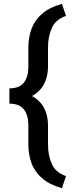

<svg xmlns="http://www.w3.org/2000/svg" viewBox="-20 -800 376 998"><path d="M323.2 -717.3Q270 -699.7 249.8 -655Q229.5 -610.4 229.5 -552.7V-452.1Q229.5 -403.3 209 -363.3Q188.5 -323.2 144.3 -299.8Q100.1 -276.4 28.8 -276.4V-340.8Q81.5 -340.8 104.5 -371.1Q127.4 -401.4 127.4 -452.1V-552.7Q127.4 -604 143.3 -648.7Q159.2 -693.4 197.3 -727.3Q235.4 -761.2 301.8 -779.8ZM301.8 178.2Q235.4 159.2 197.3 125.2Q159.2 91.3 143.3 46.6Q127.4 2 127.4 -49.3V-149.4Q127.4 -200.2 104.5 -230.7Q81.5 -261.2 28.8 -261.2V-325.7Q100.1 -325.7 144.3 -302Q188.5 -278.3 209 -238.8Q229.5 -199.2 229.5 -149.4V-49.3Q229.5 8.3 249.8 53Q270 97.7 323.2 115.2Z"/></svg>

Font: Heebo Medium
Style: Regular
Weight: 500
Designer: Oded Ezer
Foundry: Ezer Type House
Version: Version 3.100